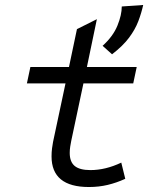

<svg xmlns="http://www.w3.org/2000/svg" viewBox="-20 -739 620 771"><path d="M337 12Q187 12 187 -111Q187 -128 189 -143.5Q191 -159 193 -169L243 -404H88L102 -470H257L289 -622L369 -662L329 -470H529L515 -404H315L266 -173Q264 -163 262 -150.5Q260 -138 260 -125Q260 -89 280 -72.5Q300 -56 343 -56Q404 -56 467 -86L483 -21Q448 -5 412.5 3.5Q377 12 337 12ZM430 -521 392 -555Q434 -593 451.5 -636Q469 -679 469 -713L555 -719Q548 -687 535.5 -654Q523 -621 498.5 -588Q474 -555 430 -521Z"/></svg>

Font: Sometype Mono
Style: Italic
Weight: 400
Italic angle: -12°
Monospace: yes
Designer: Ryoichi Tsunekawa
Foundry: Dharma Type
Version: Version 1.000; ttfautohint (v1.8.3)